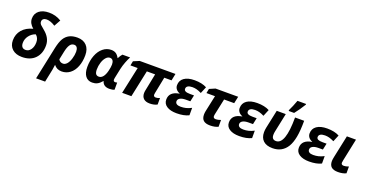

<svg xmlns="http://www.w3.org/2000/svg" viewBox="-36 -1735 5598 2915"><g transform="rotate(20 2763.0 -278.0)"><path d="M258.8 -452.1Q185.1 -513.7 185.1 -590.8Q185.1 -671.9 243.7 -718.5Q302.2 -765.1 401.9 -765.1Q456.5 -765.1 504.6 -752.2Q552.7 -739.3 601.1 -710L543 -605Q466.3 -654.8 402.8 -654.8Q370.1 -654.8 350.6 -639.2Q331.1 -623.5 331.1 -596.2Q331.1 -581.5 335.9 -569.8Q340.8 -558.1 352.1 -545.9Q363.3 -533.7 414.1 -492.2Q527.8 -400.9 527.8 -278.8Q527.8 -146.5 451.7 -68.4Q375.5 9.8 241.2 9.8Q142.6 9.8 84.7 -41.7Q26.9 -93.3 26.9 -182.1Q26.9 -281.7 87.4 -352.8Q147.9 -423.8 258.8 -452.1ZM257.8 -109.9Q307.1 -109.9 340.1 -156.2Q373 -202.6 373 -274.9Q373 -346.7 323.2 -386.2Q261.7 -365.2 221.9 -313Q182.1 -260.7 182.1 -196.8Q182.1 -155.3 200.9 -132.6Q219.7 -109.9 257.8 -109.9Z M1138.7 -344.2Q1138.7 -241.7 1106.9 -160.6Q1075.2 -79.6 1016.6 -34.9Q958 9.8 882.8 9.8Q803.2 9.8 756.8 -50.8Q752.4 -10.7 744.6 32.2Q736.8 75.2 701.7 240.2H555.7L667 -288.1Q689.5 -393.6 722.2 -447.8Q754.9 -502 807.1 -529.1Q859.4 -556.2 936 -556.2Q1031.2 -556.2 1085 -500Q1138.7 -443.8 1138.7 -344.2ZM926.8 -437Q884.3 -437 858.4 -398.7Q832.5 -360.4 815.9 -280.8L789.1 -151.9Q813 -108.9 861.8 -108.9Q895.5 -108.9 924.1 -140.4Q952.6 -171.9 971.2 -232.4Q989.7 -293 989.7 -346.2Q989.7 -389.2 973.6 -413.1Q957.5 -437 926.8 -437Z M1616.2 -472.2Q1625.5 -492.2 1639.9 -513.4Q1654.3 -534.7 1665 -545.9H1789.1Q1767.1 -505.4 1744.4 -446.5Q1721.7 -387.7 1709 -329.1L1676.3 -172.9Q1673.3 -158.2 1673.3 -147Q1673.3 -115.2 1703.1 -115.2Q1720.7 -115.2 1734.9 -121.1V-4.9Q1704.1 9.8 1654.3 9.8Q1556.2 9.8 1534.2 -70.8H1531.2Q1491.7 -24.4 1456.3 -7.3Q1420.9 9.8 1376 9.8Q1305.2 9.8 1266.1 -42.2Q1227.1 -94.2 1227.1 -188Q1227.1 -291.5 1259.8 -376.2Q1292.5 -460.9 1351.6 -508.5Q1410.6 -556.2 1483.9 -556.2Q1527.3 -556.2 1557.9 -537.1Q1588.4 -518.1 1613.3 -472.2ZM1440.9 -108.9Q1478.5 -108.9 1506.8 -143.3Q1535.2 -177.7 1551.5 -243.4Q1567.9 -309.1 1567.9 -351.1Q1567.9 -390.1 1552.2 -413.6Q1536.6 -437 1504.9 -437Q1470.2 -437 1440.7 -403.8Q1411.1 -370.6 1393.6 -315.7Q1376 -260.7 1376 -202.1Q1376 -153.8 1391.8 -131.3Q1407.7 -108.9 1440.9 -108.9Z M2362.3 -106.9Q2394 -106.9 2426.3 -123V-17.1Q2377.4 9.8 2305.2 9.8Q2241.2 9.8 2207 -21.5Q2172.9 -52.7 2172.9 -111.8Q2172.9 -125 2175.5 -142.1Q2178.2 -159.2 2233.9 -434.1H2100.1L2008.3 0H1858.9L1952.1 -434.1H1835L1849.1 -505.9L1944.8 -545.9H2522L2499 -434.1H2381.8L2329.1 -169.9Q2325.2 -150.4 2325.2 -142.1Q2325.2 -106.9 2362.3 -106.9Z M2876 -232.9H2803.7Q2745.1 -232.9 2711.4 -214.1Q2677.7 -195.3 2677.7 -162.1Q2677.7 -134.8 2699.7 -119.9Q2721.7 -105 2763.7 -105Q2808.6 -105 2849.4 -115Q2890.1 -125 2936 -148.9V-28.8Q2857.9 9.8 2739.7 9.8Q2639.2 9.8 2581.1 -28.1Q2522.9 -65.9 2522.9 -133.8Q2522.9 -260.3 2683.1 -286.1V-289.1Q2644 -304.2 2623 -331.8Q2602.1 -359.4 2602.1 -394Q2602.1 -471.2 2662.1 -513.7Q2722.2 -556.2 2830.1 -556.2Q2949.7 -556.2 3026.9 -514.2L2981.9 -405.8Q2937 -428.2 2903.1 -437Q2869.1 -445.8 2834 -445.8Q2786.6 -445.8 2761.2 -430.2Q2735.8 -414.6 2735.8 -384.8Q2735.8 -359.4 2759.5 -347.7Q2783.2 -335.9 2832 -335.9H2897.9Z M3332 -108.9Q3363.8 -108.9 3411.1 -126V-16.1Q3356.9 9.8 3281.2 9.8Q3209 9.8 3174.1 -20.8Q3139.2 -51.3 3139.2 -116.2Q3139.2 -140.6 3145 -170.9L3201.2 -434.1H3063L3077.1 -505.9L3169.9 -545.9H3535.2L3511.2 -434.1H3348.1L3292 -170.9Q3289.1 -156.2 3289.1 -145Q3289.1 -108.9 3332 -108.9Z M3888.2 -232.9H3815.9Q3757.3 -232.9 3723.6 -214.1Q3689.9 -195.3 3689.9 -162.1Q3689.9 -134.8 3711.9 -119.9Q3733.9 -105 3775.9 -105Q3820.8 -105 3861.6 -115Q3902.3 -125 3948.2 -148.9V-28.8Q3870.1 9.8 3752 9.8Q3651.4 9.8 3593.3 -28.1Q3535.2 -65.9 3535.2 -133.8Q3535.2 -260.3 3695.3 -286.1V-289.1Q3656.2 -304.2 3635.3 -331.8Q3614.3 -359.4 3614.3 -394Q3614.3 -471.2 3674.3 -513.7Q3734.4 -556.2 3842.3 -556.2Q3961.9 -556.2 4039.1 -514.2L3994.1 -405.8Q3949.2 -428.2 3915.3 -437Q3881.3 -445.8 3846.2 -445.8Q3798.8 -445.8 3773.4 -430.2Q3748 -414.6 3748 -384.8Q3748 -359.4 3771.7 -347.7Q3795.4 -335.9 3844.2 -335.9H3910.2Z M4289.1 9.8Q4190.9 9.8 4139.2 -38.6Q4087.4 -86.9 4087.4 -175.8Q4087.4 -210 4095.2 -249L4158.2 -545.9H4304.2L4241.2 -245.1Q4234.4 -215.3 4234.4 -186Q4234.4 -109.9 4303.2 -109.9Q4454.1 -109.9 4454.1 -545.9H4601.1Q4601.1 -384.3 4581.5 -283Q4562 -181.6 4524.2 -118.9Q4486.3 -56.2 4427.5 -23.2Q4368.7 9.8 4289.1 9.8ZM4329.1 -621.1Q4366.2 -695.3 4402.3 -795.9H4541V-784.2Q4482.4 -687.5 4417 -606H4329.1Z M5017.6 -232.9H4945.3Q4886.7 -232.9 4853 -214.1Q4819.3 -195.3 4819.3 -162.1Q4819.3 -134.8 4841.3 -119.9Q4863.3 -105 4905.3 -105Q4950.2 -105 4991 -115Q5031.7 -125 5077.6 -148.9V-28.8Q4999.5 9.8 4881.3 9.8Q4780.8 9.8 4722.7 -28.1Q4664.6 -65.9 4664.6 -133.8Q4664.6 -260.3 4824.7 -286.1V-289.1Q4785.6 -304.2 4764.6 -331.8Q4743.7 -359.4 4743.7 -394Q4743.7 -471.2 4803.7 -513.7Q4863.8 -556.2 4971.7 -556.2Q5091.3 -556.2 5168.5 -514.2L5123.5 -405.8Q5078.6 -428.2 5044.7 -437Q5010.7 -445.8 4975.6 -445.8Q4928.2 -445.8 4902.8 -430.2Q4877.4 -414.6 4877.4 -384.8Q4877.4 -359.4 4901.1 -347.7Q4924.8 -335.9 4973.6 -335.9H5039.6Z M5398.9 -108.9Q5431.2 -108.9 5477.5 -126V-16.1Q5423.3 9.8 5347.7 9.8Q5275.4 9.8 5240.5 -20.8Q5205.6 -51.3 5205.6 -116.2Q5205.6 -141.6 5216.8 -192.9L5291.5 -545.9H5438.5L5362.8 -184.1Q5356.9 -155.3 5356.9 -144Q5356.9 -108.9 5398.9 -108.9Z"/></g></svg>

Font: Zoram GWebM
Style: Bold Italic
Weight: 700
Italic angle: -12°
Foundry: Ascender Corporation
Version: Version 1.000